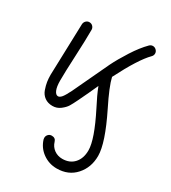

<svg xmlns="http://www.w3.org/2000/svg" viewBox="-200 -652 920 1033"><g transform="rotate(30 260.0 -135.0)"><path d="M180 170Q180 158 188.5 149Q197 140 210 140Q233 140 239 161Q247 188 269 204Q291 220 320 220Q366 220 393 190Q420 160 420 110Q420 43 344 -107Q311 -170 293 -217Q285 -199 266.5 -159Q248 -119 237 -97Q222 -66 212 -49.5Q202 -33 180.5 -16.5Q159 0 132 0Q103 0 83 -14.5Q63 -29 54.5 -53.5Q46 -78 43 -98Q40 -118 40 -140Q40 -151 50 -461Q51 -473 59.5 -481.5Q68 -490 80 -490Q93 -490 101.5 -481Q110 -472 110 -460Q110 -395 105 -293.5Q100 -192 100 -140Q100 -101 109 -80.5Q118 -60 132 -60Q142 -60 153 -72.5Q164 -85 183 -123Q198 -153 231.5 -226Q265 -299 287.5 -345Q310 -391 346.5 -448Q383 -505 419 -541Q428 -550 440 -550Q452 -550 461 -541Q470 -532 470 -520Q470 -508 461 -499Q408 -446 332 -296Q344 -243 398 -135Q480 31 480 110Q480 182 436 231Q392 280 320 280Q272 280 233.5 252.5Q195 225 181 179Q180 176 180 170Z"/></g></svg>

Font: Pecita
Style: Book
Weight: 400
Width: 7
Version: Version 4.3